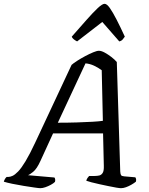

<svg xmlns="http://www.w3.org/2000/svg" viewBox="-53 -986 783 1006"><path d="M158 0Q151 0 127 -3.5Q103 -7 71.5 -12Q40 -17 11.5 -23Q-17 -29 -33 -34Q-31 -42 -26.5 -49Q-22 -56 -18 -59H-9Q0 -59 12.5 -64.5Q25 -70 42 -87.5Q59 -105 81 -141.5Q103 -178 132 -240L322 -646Q332 -655 351.5 -667.5Q371 -680 393.5 -692Q416 -704 435.5 -712Q455 -720 465 -720Q478 -720 495.5 -710.5Q513 -701 530.5 -687.5Q548 -674 559 -661L577 -87Q578 -73 581.5 -68Q585 -63 598 -62L656 -57Q659 -53 660 -47.5Q661 -42 659 -34Q649 -26 635 -18Q621 -10 607 -5Q593 0 581 0Q574 0 556 -3Q538 -6 514.5 -11Q491 -16 467.5 -21Q444 -26 425.5 -31Q407 -36 399 -39Q401 -47 405.5 -53.5Q410 -60 414 -64H443Q456 -64 467 -66.5Q478 -69 485 -80Q492 -91 491 -118L487 -287H225L159 -143Q140 -101 120.5 -85.5Q101 -70 94 -68L232 -56Q235 -53 236 -46.5Q237 -40 235 -33Q227 -25 213 -17.5Q199 -10 184.5 -5Q170 0 158 0ZM250 -343Q303 -343 349.5 -344.5Q396 -346 431.5 -348Q467 -350 486 -353L480 -618Q461 -632 439.5 -642Q418 -652 395 -654ZM351 -769Q341 -774 333 -780.5Q325 -787 323 -794Q367 -844 401 -882.5Q435 -921 459 -943.5Q483 -966 495 -966Q507 -966 522.5 -944Q538 -922 558 -883Q578 -844 601 -794Q596 -787 590 -779.5Q584 -772 572 -769L483 -871Z"/></svg>

Font: Texturina Medium 12pt Medium
Style: Italic
Weight: 500
Italic angle: -11°
Version: Version 1.002